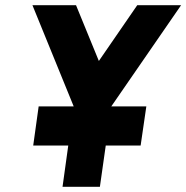

<svg xmlns="http://www.w3.org/2000/svg" viewBox="-20 -720 718 740"><path d="M105 -700 264 -310 221 0H365L409 -310L678 -700H509L361 -485L273 -700ZM108 -159H522L544 -310H129Z"/></svg>

Font: Unageo
Style: ExtraBold-Italic
Weight: 800
Designer: Richard Sepsi
Foundry: Richard Sepsi
Version: Version 2.000